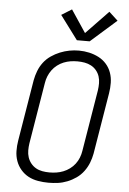

<svg xmlns="http://www.w3.org/2000/svg" viewBox="-63 -1024 727 1078"><g transform="rotate(5 300.0 -485.0)"><path d="M251 8Q222 8 192.5 3Q163 -2 138.5 -15Q114 -28 95.5 -49.5Q77 -71 67.5 -97.5Q58 -124 57.5 -153.5Q57 -183 62 -213L119 -558Q124 -585 134 -611Q144 -637 161 -659.5Q178 -682 202 -698.5Q226 -715 252 -725.5Q278 -736 304.5 -741Q331 -746 358 -746Q388 -746 416.5 -739.5Q445 -733 470 -720Q495 -707 513.5 -686Q532 -665 541.5 -638Q551 -611 551.5 -581.5Q552 -552 547 -522L490 -177Q485 -150 475 -124.5Q465 -99 448 -76Q431 -53 407.5 -36.5Q384 -20 357.5 -9.5Q331 1 304.5 4.5Q278 8 251 8ZM252 -50Q272 -50 291.5 -53Q311 -56 330 -63.5Q349 -71 366 -83.5Q383 -96 395.5 -112.5Q408 -129 415.5 -148Q423 -167 426 -187L483 -532Q486 -552 486 -572.5Q486 -593 480 -611.5Q474 -630 461.5 -645Q449 -660 432 -669Q415 -678 395.5 -681.5Q376 -685 355 -685Q335 -685 316 -682Q297 -679 278 -671.5Q259 -664 242 -651Q225 -638 213 -621.5Q201 -605 193.5 -586.5Q186 -568 183 -548L126 -203Q123 -183 123 -163Q123 -143 129 -124.5Q135 -106 147 -91Q159 -76 175.5 -66.5Q192 -57 212 -53.5Q232 -50 252 -50ZM341 -803 241 -937 299 -973 383 -847 509 -978 559 -932 413 -803Z"/></g></svg>

Font: Iosevka Curly Light Extended
Style: Italic
Weight: 300
Width: 7
Italic angle: -9°
Monospace: yes
Designer: Belleve Invis
Foundry: Belleve Invis
Version: Version 11.1.0; ttfautohint (v1.8.3)